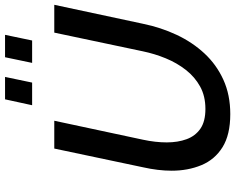

<svg xmlns="http://www.w3.org/2000/svg" viewBox="-108 -842 955 780"><g transform="rotate(-90 370.0 -452.5)"><path d="M296 5Q212 5 161.5 -26.5Q111 -58 88.5 -112.5Q66 -167 66 -233Q66 -288 80 -350L156 -710H269L192 -350Q181 -299 181 -253Q181 -208 194 -172.5Q207 -137 236.5 -116.5Q266 -96 317 -96Q369 -96 408 -117.5Q447 -139 475.5 -175.5Q504 -212 522.5 -257Q541 -302 551 -350L627 -710H740L663 -350Q648 -277 618 -213Q588 -149 542.5 -100Q497 -51 435.5 -23Q374 5 296 5ZM332 -800 356 -910H447L424 -800ZM504 -800 527 -910H618L595 -800Z"/></g></svg>

Font: Raleway SemiBold
Style: Italic
Weight: 600
Italic angle: -12°
Designer: Matt McInerney, Pablo Impallari, Rodrigo Fuenzalida
Foundry: Matt McInerney, Pablo Impallari, Rodrigo Fuenzalida
Version: Version 4.026